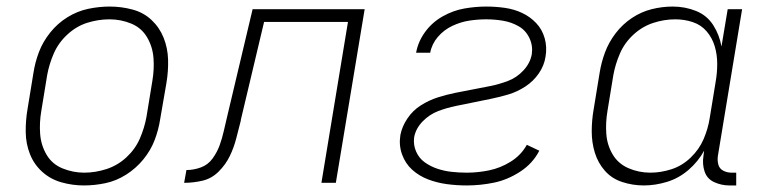

<svg xmlns="http://www.w3.org/2000/svg" viewBox="-20 -558 2344 586"><path d="M236 8Q269 8 302 1Q335 -6 365 -25Q395 -44 417.5 -71.5Q440 -99 452 -130.5Q464 -162 469 -195L488 -305Q494 -341 493 -376Q492 -411 479.5 -442.5Q467 -474 442.5 -497Q418 -520 384 -529Q350 -538 315 -538Q282 -538 249 -531Q216 -524 186 -505.5Q156 -487 133.5 -459Q111 -431 99 -399.5Q87 -368 82 -335L64 -225Q58 -190 58.5 -154.5Q59 -119 71.5 -87.5Q84 -56 109 -33.5Q134 -11 167.5 -1.5Q201 8 236 8ZM237 -31Q203 -31 171 -44Q139 -57 122 -86Q105 -115 102.5 -149.5Q100 -184 106 -219L124 -329Q130 -362 144 -394.5Q158 -427 185.5 -452.5Q213 -478 246.5 -488.5Q280 -499 314 -499Q349 -499 380.5 -486Q412 -473 429 -444Q446 -415 448.5 -380.5Q451 -346 445 -311L427 -201Q421 -168 407 -135.5Q393 -103 366 -78Q339 -53 305 -42Q271 -31 237 -31Z M542 0Q570 0 598 -6.5Q626 -13 647.5 -34.5Q669 -56 681.5 -82Q694 -108 701 -135.5Q708 -163 715 -190V-192L786 -491H1042L961 0H1005L1093 -530H751L673 -201Q668 -180 663 -158Q658 -136 650.5 -115Q643 -94 629 -74.5Q615 -55 593 -47Q571 -39 549 -39Z M1405 8Q1446 8 1487.5 -0.5Q1529 -9 1567.5 -34Q1606 -59 1626 -98L1588 -116Q1570 -84 1538.5 -64.5Q1507 -45 1472.5 -38Q1438 -31 1405 -31Q1381 -31 1358.5 -33.5Q1336 -36 1315 -43Q1294 -50 1276.5 -62.5Q1259 -75 1250 -95.5Q1241 -116 1244 -139Q1249 -166 1270 -187.5Q1291 -209 1317.5 -219Q1344 -229 1371 -234.5Q1398 -240 1425 -245.5Q1452 -251 1479 -256.5Q1506 -262 1532.5 -270Q1559 -278 1583.5 -294Q1608 -310 1624.5 -334Q1641 -358 1645 -385Q1650 -414 1642.5 -441Q1635 -468 1616.5 -487.5Q1598 -507 1573.5 -518.5Q1549 -530 1521 -534Q1493 -538 1464 -538Q1431 -538 1397 -532Q1363 -526 1331 -508Q1299 -490 1277.5 -460.5Q1256 -431 1250 -397H1293Q1298 -424 1316.5 -445.5Q1335 -467 1360.5 -479Q1386 -491 1412 -495Q1438 -499 1464 -499Q1491 -499 1516.5 -494.5Q1542 -490 1563.5 -477.5Q1585 -465 1596 -441.5Q1607 -418 1603 -392Q1598 -365 1577.5 -343Q1557 -321 1530.5 -311Q1504 -301 1477 -295.5Q1450 -290 1423 -285Q1396 -280 1369 -274.5Q1342 -269 1315.5 -260.5Q1289 -252 1264.5 -236.5Q1240 -221 1223.5 -196.5Q1207 -172 1202 -146Q1197 -115 1207 -87Q1217 -59 1238 -40Q1259 -21 1286.5 -10.5Q1314 0 1344 4Q1374 8 1405 8Z M1945 8Q1980 8 2016 -3Q2052 -14 2081.5 -39.5Q2111 -65 2129 -98L2127 -82Q2123 -57 2130.5 -34.5Q2138 -12 2160 -2Q2182 8 2206 8H2227V-31H2213Q2199 -31 2187.5 -37Q2176 -43 2172.5 -55.5Q2169 -68 2171 -82L2245 -530H2201L2182 -416Q2176 -451 2157 -481Q2138 -511 2104.5 -524.5Q2071 -538 2033 -538Q2001 -538 1969 -530Q1937 -522 1908.5 -503Q1880 -484 1859 -456.5Q1838 -429 1826.5 -398Q1815 -367 1810 -335L1792 -225Q1786 -191 1786 -157Q1786 -123 1795.5 -92Q1805 -61 1826 -37Q1847 -13 1879 -2.5Q1911 8 1945 8ZM1965 -31Q1930 -31 1898.5 -44.5Q1867 -58 1850 -86.5Q1833 -115 1830.5 -149.5Q1828 -184 1834 -219L1852 -329Q1858 -362 1872 -394.5Q1886 -427 1913 -452Q1940 -477 1973.5 -488Q2007 -499 2041 -499Q2069 -499 2094.5 -490.5Q2120 -482 2137 -462Q2154 -442 2161.5 -416.5Q2169 -391 2169 -363Q2169 -335 2164 -307L2146 -197Q2141 -165 2127.5 -133.5Q2114 -102 2088 -77Q2062 -52 2029.5 -41.5Q1997 -31 1965 -31Z"/></svg>

Font: Iosevka Sparkle Extralight
Style: Italic
Weight: 200
Italic angle: -9°
Designer: Belleve Invis
Foundry: Belleve Invis
Version: Version 4.5.0; ttfautohint (v1.8.3)